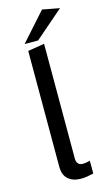

<svg xmlns="http://www.w3.org/2000/svg" viewBox="-132 -904 547 962"><g transform="rotate(-15 141.0 -423.0)"><path d="M162.5 11.8Q122.2 11.8 97.3 -9.4Q72.4 -30.7 72.4 -73.9V-675.2L158.3 -689.1V-93.2Q158.3 -77.1 166.4 -67.6Q174.6 -58.1 190.8 -58.1Q201.3 -58.1 210.6 -59.9Q219.9 -61.6 228.2 -64.1V2.1Q215.1 5.6 197.5 8.7Q179.9 11.8 162.5 11.8ZM63.7 -713.1 192.7 -857.7 281.6 -841 133.9 -713.1Z"/></g></svg>

Font: Ancizar Sans Thin
Style: Regular
Weight: 100
Designer: Cesar Puertas, Viviana Monsalve, Julian Moncada, Julian Prieto, Jose Castro, Mariel Hernandez, Felipe Aragon, Sara Alarc
Version: Version 8.100